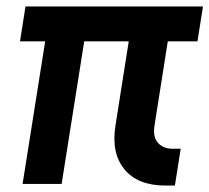

<svg xmlns="http://www.w3.org/2000/svg" viewBox="-20 -570 649 595"><path d="M492 5Q407 5 365.5 -45.5Q324 -96 338 -182L379 -442H241L171 0H50L120 -442H42L59 -550H609L592 -442H500L459 -182Q453 -147 469 -128Q485 -109 516 -109H540L522 5Z"/></svg>

Font: JetBrains Mono NL
Style: Bold Italic
Weight: 700
Italic angle: -9°
Designer: Philipp Nurullin, Konstantin Bulenkov
Foundry: JetBrains
Version: Version 2.304; ttfautohint (v1.8.4.7-5d5b)